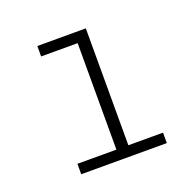

<svg xmlns="http://www.w3.org/2000/svg" viewBox="-84 -829 597 588"><g transform="rotate(-20 215.0 -534.5)"><path d="M86 -361H213V-708H94V-742H252V-361H365V-327H86Z"/></g></svg>

Font: Goldbeck Next Light
Style: Regular
Weight: 300
Designer: Julieta Ulanovsky
Foundry: Julieta Ulanovsky
Version: Version 7.200